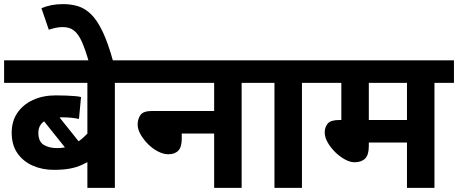

<svg xmlns="http://www.w3.org/2000/svg" viewBox="-20 -916 2233 936"><path d="M634 -512H540V0H406V-185L440 -145Q409 -126 381 -113Q353 -100 320 -94Q287 -88 242 -88Q186 -88 139.5 -108.5Q93 -129 65 -169Q37 -209 37 -269Q37 -325 64.5 -365.5Q92 -406 140.5 -428.5Q189 -451 252 -451Q280 -451 303.5 -450Q327 -449 345.5 -447.5Q364 -446 375 -443L365 -336Q348 -340 327 -342Q306 -344 283 -344Q221 -344 194 -324Q167 -304 167 -269Q167 -226 193 -210Q219 -194 259 -194Q298 -194 328.5 -207.5Q359 -221 384.5 -244Q410 -267 434 -294L406 -203V-512H0V-622H634ZM221 -405 393 -190 337 -147 149 -382Z M413 -615Q396 -674 379.5 -711.5Q363 -749 341.5 -766.5Q320 -784 286 -784Q267 -784 249.5 -780Q232 -776 218 -771L182 -876Q206 -886 231.5 -891Q257 -896 287 -896Q327 -896 361 -885.5Q395 -875 424.5 -846Q454 -817 480.5 -761.5Q507 -706 532 -615Z M620 -622H1252V-512H1158V0H1024V-265H866V-239Q866 -199 849 -181.5Q832 -164 800 -164Q777 -164 750.9 -177.3Q724.7 -190.6 702.3 -212.8Q680 -235 665.5 -260.3Q651 -285.6 651 -309.2Q651 -335 664.5 -355Q678 -375 722 -375H1024V-512H620Z M1452 -512V0H1318V-512H1238V-622H1547V-512Z M2098 -512V0H1964V-221H1778V-204Q1778 -161 1760 -143Q1742 -125 1708 -125Q1687 -125 1662 -138.5Q1637 -152 1614.5 -174Q1592 -196 1577.5 -221.5Q1563 -247 1563 -270Q1563 -296 1577.5 -313.5Q1592 -331 1634 -331L1644 -331V-512H1532V-622H2193V-512ZM1964 -512H1778V-331H1964Z"/></svg>

Font: Noto Sans Devanagari
Style: Regular
Weight: 400
Designer: Jelle Bosma - Monotype Design Team
Foundry: Monotype Imaging Inc.
Version: Version 2.003